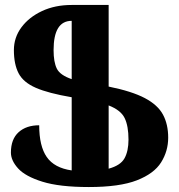

<svg xmlns="http://www.w3.org/2000/svg" viewBox="-20 -744 722 774"><path d="M338 10Q220 10 151 -11.5Q82 -33 53 -65Q24 -97 24 -129Q24 -183 55 -211Q86 -239 138 -239Q138 -155 168.5 -111Q199 -67 269 -57V-352Q175 -368 124.5 -390Q74 -412 55 -448.5Q36 -485 36 -542Q36 -593 66.5 -634Q97 -675 149.5 -699.5Q202 -724 269 -724H418V-395Q512 -376 564 -348.5Q616 -321 637 -282Q658 -243 658 -189Q658 -135 629.5 -89.5Q601 -44 531.5 -17Q462 10 338 10ZM498 -181Q498 -236 482.5 -268Q467 -300 418 -319V-64Q466 -77 482 -106Q498 -135 498 -181ZM196 -542Q196 -494 209 -467.5Q222 -441 269 -425V-660Q196 -660 196 -542Z"/></svg>

Font: Noto Serif Armenian ExtraCondensed Black
Style: Regular
Weight: 900
Width: 2
Designer: Monotype Design Team
Foundry: Monotype Imaging Inc.
Version: Version 2.008; ttfautohint (v1.8.4.7-5d5b)